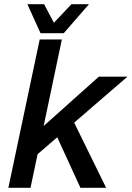

<svg xmlns="http://www.w3.org/2000/svg" viewBox="-20 -899 630 919"><path d="M20 0 170 -710H276L189 -296L453 -532H590L335 -312L488 0H365L254 -242L160 -161L126 0ZM174 -740 111 -879H191L238 -790L322 -879H406L285 -740Z"/></svg>

Font: Geist Medium
Style: Italic
Weight: 500
Italic angle: -12°
Designer: Basement.studio, Andrés Briganti, Mateo Zaragoza
Foundry: Basement.studio, Vercel, Andrés Briganti, Guido Ferreyra, Mateo Zaragoza
Version: Version 1.500; ttfautohint (v1.8.4.7-5d5b)